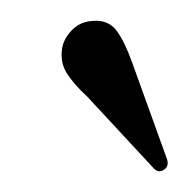

<svg xmlns="http://www.w3.org/2000/svg" viewBox="-20 -633 181 184"><path d="M106.5 -573.5 139.5 -482Q142.5 -474.5 138 -471Q132.5 -466.5 127.5 -471.5L63.5 -540.5Q51 -552 44.2 -562.5Q37.5 -573 39.5 -586.5Q41 -596 49 -604.2Q57 -612.5 69.5 -613Q84 -614 91.8 -603.5Q99.5 -593 106.5 -573.5Z"/></svg>

Font: Fraunces 144pt S050 Light
Style: Italic
Weight: 300
Italic angle: -16°
Version: Version 1.000; ttfautohint (v1.8.3)